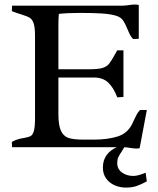

<svg xmlns="http://www.w3.org/2000/svg" viewBox="-20 -661 709 862"><path d="M633.8 114.3 639.2 153.3Q612.3 168 591.8 174.6Q571.3 181.2 545.4 181.2Q518.1 181.2 494.4 170.7Q470.7 160.2 456.3 139.9Q441.9 119.6 441.9 91.8Q441.9 58.6 458.5 35.6Q475.1 12.7 503.9 0H34.2L33.2 -23.9Q48.3 -32.2 61.3 -35.9Q74.2 -39.6 89.8 -42Q109.4 -45.4 118.4 -50.8Q127.4 -56.2 132.3 -74Q137.2 -91.8 137.2 -130.4V-500Q137.2 -538.1 131.1 -556.2Q125 -574.2 113.3 -581.3Q101.6 -588.4 74.2 -596.7Q69.8 -598.1 57.4 -602.1Q44.9 -606 33.2 -610.8L34.2 -635.7H532.2Q539.1 -635.7 547.1 -636.7Q555.2 -637.7 558.6 -638.2Q573.2 -640.6 585 -640.6Q595.2 -640.6 603 -638.7V-486.8L577.6 -485.8Q569.3 -494.1 564 -504.4Q558.6 -514.6 551.8 -531.2Q542 -555.7 532.5 -569.3Q522.9 -583 504.4 -589.4Q477.1 -598.1 436.5 -600.6Q396 -603 342.8 -603Q280.3 -603 244.1 -598.6Q242.2 -576.7 242.2 -548.3V-350.1H382.8Q421.4 -350.1 440.4 -356Q459.5 -361.8 470 -375Q480.5 -388.2 499 -421.9L506.3 -435.1H534.2V-225.6L506.3 -224.1Q490.7 -266.1 466.6 -289.6Q442.4 -313 401.9 -313H242.2V-148.4Q242.2 -97.2 254.2 -72.8Q266.1 -48.3 288.8 -41.3Q311.5 -34.2 353.5 -34.2H401.4Q462.9 -34.2 507.6 -48.1Q552.2 -62 573.7 -105L580.6 -120.1Q589.4 -139.2 594.7 -148.7Q600.1 -158.2 608.4 -167H639.2L606.9 4.4Q599.1 5.9 591.3 5.9Q582.5 5.9 563 2.9Q546.4 0 537.6 0Q535.2 5.4 524.9 21.5Q515.6 34.7 511 45.2Q506.3 55.7 506.3 70.8Q506.3 98.1 527.8 113.5Q549.3 128.9 578.1 128.9Q600.6 128.9 633.8 114.3Z"/></svg>

Font: Radley
Style: Regular
Weight: 400
Designer: Vernon Adams
Foundry: Vernon Adams
Version: Version 1.003; ttfautohint (v1.6)